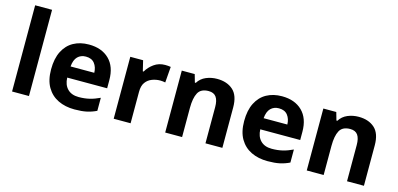

<svg xmlns="http://www.w3.org/2000/svg" viewBox="-69 -1193 3392 1635"><g transform="rotate(15 1627.5 -375.0)"><path d="M227 0H78V-760H227Z M608 -556Q721 -556 787 -491.5Q853 -427 853 -308V-236H501Q503 -173 538.5 -137Q574 -101 637 -101Q689 -101 732.5 -111.5Q776 -122 822 -144V-29Q781 -9 737 0.5Q693 10 630 10Q548 10 485 -20.5Q422 -51 386 -112.5Q350 -174 350 -269Q350 -364 382.5 -428Q415 -492 473 -524Q531 -556 608 -556ZM609 -450Q565 -450 537 -422Q509 -394 504 -335H713Q712 -384 686.5 -417Q661 -450 609 -450Z M1279 -556Q1290 -556 1305 -555Q1320 -554 1329 -552L1318 -412Q1310 -414 1297 -415.5Q1284 -417 1274 -417Q1236 -417 1201 -403.5Q1166 -390 1144.5 -360Q1123 -330 1123 -278V0H974V-546H1087L1109 -454H1116Q1140 -496 1182 -526Q1224 -556 1279 -556Z M1738 -556Q1826 -556 1879 -508.5Q1932 -461 1932 -356V0H1783V-319Q1783 -378 1762 -407.5Q1741 -437 1695 -437Q1627 -437 1602 -390.5Q1577 -344 1577 -257V0H1428V-546H1542L1562 -476H1570Q1596 -518 1641.5 -537Q1687 -556 1738 -556Z M2310 -556Q2423 -556 2489 -491.5Q2555 -427 2555 -308V-236H2203Q2205 -173 2240.5 -137Q2276 -101 2339 -101Q2391 -101 2434.5 -111.5Q2478 -122 2524 -144V-29Q2483 -9 2439 0.5Q2395 10 2332 10Q2250 10 2187 -20.5Q2124 -51 2088 -112.5Q2052 -174 2052 -269Q2052 -364 2084.5 -428Q2117 -492 2175 -524Q2233 -556 2310 -556ZM2311 -450Q2267 -450 2239 -422Q2211 -394 2206 -335H2415Q2414 -384 2388.5 -417Q2363 -450 2311 -450Z M2986 -556Q3074 -556 3127 -508.5Q3180 -461 3180 -356V0H3031V-319Q3031 -378 3010 -407.5Q2989 -437 2943 -437Q2875 -437 2850 -390.5Q2825 -344 2825 -257V0H2676V-546H2790L2810 -476H2818Q2844 -518 2889.5 -537Q2935 -556 2986 -556Z"/></g></svg>

Font: Noto Sans
Style: Bold
Weight: 700
Designer: Monotype Design Team
Foundry: Monotype Imaging Inc.
Version: Version 2.000;GOOG;noto-source:20170915:90ef993387c0; ttfaut